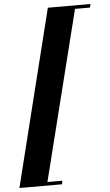

<svg xmlns="http://www.w3.org/2000/svg" viewBox="-84 -812 592 1033"><g transform="rotate(-5 211.5 -295.5)"><path d="M-22 181 215 -772H445L441 -753H360L131 162H212L208 181Z"/></g></svg>

Font: Playfair Display
Style: Bold Italic
Weight: 700
Italic angle: -14°
Designer: Claus Eggers Sørensen
Foundry: Claus Eggers Sørensen
Version: Version 1.203